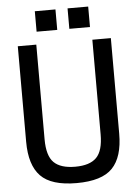

<svg xmlns="http://www.w3.org/2000/svg" viewBox="-63 -1015 773 1075"><g transform="rotate(-5 323.5 -477.5)"><path d="M474 -852ZM290 -852H174V-967H290ZM474 -852H358V-967H474ZM324 12Q182 12 122 -50Q62 -112 62 -243V-780H166V-248Q166 -155 204 -117.5Q242 -80 324 -80Q406 -80 443.5 -118Q481 -156 481 -248V-780H585V-243Q585 -112 525.5 -50Q466 12 324 12Z"/></g></svg>

Font: Tanohe Sans Medium
Style: Regular
Weight: 500
Designer: Village Type and Design LLC
Foundry: Cooper Hewitt Smithsonian Design Museum
Version: Version 1.00;September 29, 2021;FontCreator 13.0.0.2655 64-b